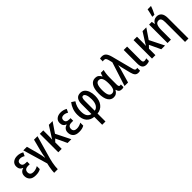

<svg xmlns="http://www.w3.org/2000/svg" viewBox="271 -2259 3974 3974"><g transform="rotate(-45 2257.5 -272.5)"><path d="M289 -320V-243H243Q187 -243 162 -220.5Q137 -198 137 -155Q137 -114 162.5 -93.5Q188 -73 231 -73Q267 -73 302 -84Q337 -95 365 -112V-25Q335 -7 300 1.5Q265 10 217 10Q124 10 80 -34.5Q36 -79 36 -149Q36 -203 63.5 -236.5Q91 -270 138 -282V-287Q57 -315 57 -409Q57 -474 104 -512Q151 -550 226 -550Q300 -550 369 -512L333 -436Q309 -451 283.5 -459.5Q258 -468 231 -468Q193 -468 173 -450Q153 -432 153 -400Q153 -320 252 -320Z M813 -540 666 -22Q655 19 646 65.5Q637 112 632 157.5Q627 203 627 240H521Q521 211 526 168.5Q531 126 539.5 81Q548 36 557 2L398 -540H503L567 -304Q579 -256 591 -205.5Q603 -155 607 -116H611Q615 -153 626 -202.5Q637 -252 649 -301L711 -540Z M1255 -540 1105 -319 1264 0H1154L1038 -247L982 -189V0H882V-540H982V-397Q982 -364 981 -333.5Q980 -303 978 -278H981Q989 -293 998 -308Q1007 -323 1015 -335L1145 -540Z M1561 -320V-243H1515Q1459 -243 1434 -220.5Q1409 -198 1409 -155Q1409 -114 1434.5 -93.5Q1460 -73 1503 -73Q1539 -73 1574 -84Q1609 -95 1637 -112V-25Q1607 -7 1572 1.5Q1537 10 1489 10Q1396 10 1352 -34.5Q1308 -79 1308 -149Q1308 -203 1335.5 -236.5Q1363 -270 1410 -282V-287Q1329 -315 1329 -409Q1329 -474 1376 -512Q1423 -550 1498 -550Q1572 -550 1641 -512L1605 -436Q1581 -451 1555.5 -459.5Q1530 -468 1503 -468Q1465 -468 1445 -450Q1425 -432 1425 -400Q1425 -320 1524 -320Z M1804 -546 1879 -497Q1846 -449 1827.5 -391.5Q1809 -334 1809 -269Q1809 -177 1840.5 -130.5Q1872 -84 1927 -75V-362Q1927 -549 2073 -549Q2130 -549 2169 -514.5Q2208 -480 2228.5 -421Q2249 -362 2249 -287Q2249 -158 2188.5 -80Q2128 -2 2023 8V240H1927V8Q1825 -1 1767 -70Q1709 -139 1709 -270Q1709 -350 1733.5 -418.5Q1758 -487 1804 -546ZM2073 -467Q2047 -467 2035 -442.5Q2023 -418 2023 -363V-75Q2079 -81 2113.5 -136Q2148 -191 2148 -286Q2148 -370 2127 -418.5Q2106 -467 2073 -467Z M2501 10Q2422 10 2377 -61Q2332 -132 2332 -268Q2332 -406 2378.5 -478Q2425 -550 2508 -550Q2553 -550 2584 -528.5Q2615 -507 2636 -464H2641Q2645 -484 2652.5 -504.5Q2660 -525 2668 -540H2751Q2740 -505 2733.5 -450.5Q2727 -396 2727 -339V-138Q2727 -73 2762 -73Q2777 -73 2790 -78V-1Q2785 3 2768.5 6.5Q2752 10 2741 10Q2698 10 2673 -9Q2648 -28 2637 -74H2630Q2610 -35 2577.5 -12.5Q2545 10 2501 10ZM2529 -73Q2580 -73 2604 -119.5Q2628 -166 2628 -260V-268Q2628 -368 2604.5 -416.5Q2581 -465 2527 -465Q2478 -465 2455.5 -414Q2433 -363 2433 -267Q2433 -168 2456 -120.5Q2479 -73 2529 -73Z M2821 0 2990 -526 2971 -604Q2962 -642 2947 -662.5Q2932 -683 2902 -683Q2879 -683 2863 -677V-759Q2874 -763 2888 -765Q2902 -767 2917 -767Q2979 -767 3012.5 -730Q3046 -693 3068 -611L3190 -143Q3199 -106 3211.5 -91Q3224 -76 3243 -76Q3258 -76 3273 -81V1Q3251 10 3221 10Q3172 10 3145 -19.5Q3118 -49 3102 -113L3060 -282Q3053 -309 3046.5 -339Q3040 -369 3037 -393H3033Q3026 -350 3013 -308L2924 0Z M3436 -540V-145Q3436 -108 3447 -91.5Q3458 -75 3482 -75Q3499 -75 3515.5 -79Q3532 -83 3544 -89V-9Q3508 10 3458 10Q3399 10 3367.5 -24.5Q3336 -59 3336 -144V-540Z M3998 -540 3848 -319 4007 0H3897L3781 -247L3725 -189V0H3625V-540H3725V-397Q3725 -364 3724 -333.5Q3723 -303 3721 -278H3724Q3732 -293 3741 -308Q3750 -323 3758 -335L3888 -540Z M4305 -550Q4376 -550 4414 -503Q4452 -456 4452 -360V240H4352V-339Q4352 -401 4335 -432Q4318 -463 4280 -463Q4225 -463 4202 -417.5Q4179 -372 4179 -274V0H4080V-540H4159L4171 -468H4177Q4196 -508 4230 -529Q4264 -550 4305 -550ZM4243 -606V-619Q4248 -637 4256 -669.5Q4264 -702 4271 -734.5Q4278 -767 4281 -785H4377V-774Q4364 -738 4344 -691.5Q4324 -645 4302 -606Z"/></g></svg>

Font: Avrile Sans Condensed Medium
Style: Regular
Weight: 500
Width: 3
Designer: Monotype Design Team
Foundry: Monotype Imaging Inc.
Version: Version 2.001;September 10, 2019;FontCreator 11.5.0.2425 64-